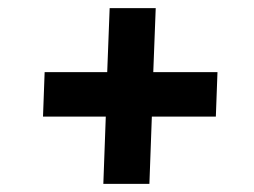

<svg xmlns="http://www.w3.org/2000/svg" viewBox="-20 -539 622 471"><path d="M233.5 -88 239.5 -253H85.5L89.5 -362H243L249 -519H362L356 -362H513.5L509.5 -253H352.5L346.5 -88Z"/></svg>

Font: Literata
Style: Italic
Weight: 400
Italic angle: -2°
Designer: Latin by Veronika Burian and Jose Scaglione. Greek by Irene Vlachou. Cyrillic by Vera Evstafieva
Foundry: TypeTogether
Version: Version 3.103;gftools[0.9.29]